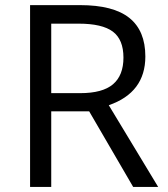

<svg xmlns="http://www.w3.org/2000/svg" viewBox="-20 -734 658 754"><path d="M181.2 -296.9V0H98.1V-713.9H293.9Q425.3 -713.9 488 -663.6Q550.8 -613.3 550.8 -512.2Q550.8 -370.6 407.2 -320.8L601.1 0H502.9L330.1 -296.9ZM181.2 -368.2H294.9Q382.8 -368.2 423.8 -403.1Q464.8 -438 464.8 -507.8Q464.8 -578.6 423.1 -609.9Q381.3 -641.1 289.1 -641.1H181.2Z"/></svg>

Font: f02293617
Style: Regular
Weight: 400
Foundry: Ascender Corporation
Version: Version 1.10